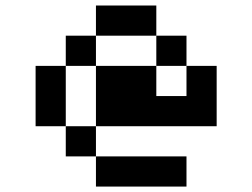

<svg xmlns="http://www.w3.org/2000/svg" viewBox="-20 -687 929 707"><path d="M333.3 -666.7V-555.6H555.6V-444.4H666.7V-333.3H555.6V-444.4H333.3V-555.6H222.2V-444.4H333.3V-222.2H777.8V-444.4H666.7V-555.6H555.6V-666.7ZM222.2 -222.2V-111.1H333.3V0H666.7V-111.1H333.3V-222.2ZM222.2 -222.2V-444.4H111.1V-222.2Z"/></svg>

Font: linjaSipiki
Style: Regular
Weight: 500
Foundry: Made with Bits'n'Picas by Kreative Software
Version: Version 1.3